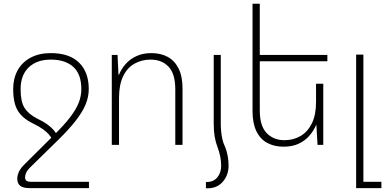

<svg xmlns="http://www.w3.org/2000/svg" viewBox="-20 -780 2074 1034"><path d="M149 199H459V233H139Q103 233 88 220Q73 207 73 183Q73 173 76 161Q79 149 87.5 134.5Q96 120 114 103L268 -50Q325 -106 357.5 -148.5Q390 -191 404 -227Q418 -263 418 -300Q418 -381 374.5 -420Q331 -459 254 -459Q178 -459 134.5 -417Q91 -375 91 -300Q91 -232 112 -199Q133 -166 179 -142Q211 -127 233 -111.5Q255 -96 269 -79.5Q283 -63 290 -45L263 -26Q256 -41 244 -55Q232 -69 211.5 -84Q191 -99 156 -116Q102 -142 76.5 -183Q51 -224 51 -301Q51 -357 74.5 -400.5Q98 -444 144 -469Q190 -494 254 -494Q353 -494 405.5 -443Q458 -392 458 -300Q458 -259 441.5 -218.5Q425 -178 389 -131.5Q353 -85 293 -26L149 115Q127 136 121 150Q115 164 115 175Q115 187 122 193Q129 199 149 199Z M582 0V-484H613L618 -378H621Q633 -408 656 -434.5Q679 -461 714 -477.5Q749 -494 795 -494Q846 -494 883.5 -473.5Q921 -453 942 -410.5Q963 -368 963 -303V0H924V-299Q924 -383 887.5 -421Q851 -459 791 -459Q743 -459 704 -437Q665 -415 643 -369Q621 -323 621 -253V0Z M1131 -113V-484H1169V-113ZM1131 -113H1169Q1169 -94 1171 -72.5Q1173 -51 1177.5 -31Q1182 -11 1190 6Q1201 31 1206 58.5Q1211 86 1211 112Q1211 162 1180.5 198Q1150 234 1098 234H1089V200H1095Q1130 200 1150.5 175Q1171 150 1171 113Q1171 88 1166 62.5Q1161 37 1151 11Q1141 -15 1136 -45Q1131 -75 1131 -113Z M1721 -329V0H1690L1684 -106H1682Q1670 -77 1647 -50Q1624 -23 1589.5 -6.5Q1555 10 1507 10Q1457 10 1419 -10.5Q1381 -31 1360.5 -74Q1340 -117 1340 -181V-760H1379V-185Q1379 -102 1416 -63.5Q1453 -25 1512 -25Q1560 -25 1598.5 -47.5Q1637 -70 1659.5 -115.5Q1682 -161 1682 -231V-329ZM1360 -484H1743V-450H1360Z M1898 233V-486H1937V199H2034V233Z"/></svg>

Font: Noto Sans Armenian ExtraLight
Style: Regular
Weight: 250
Designer: Monotype Design Team
Foundry: Monotype Imaging Inc.
Version: Version 2.007